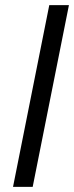

<svg xmlns="http://www.w3.org/2000/svg" viewBox="-20 -732 290 752"><path d="M173 -712 31 0H108L250 -712Z"/></svg>

Font: Cambridge Sans Italic
Style: Regular
Weight: 400
Italic angle: -11°
Version: Version 2.000;PS 002.000;hotconv 1.0.88;makeotf.lib2.5.64775